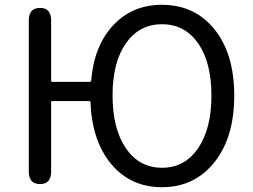

<svg xmlns="http://www.w3.org/2000/svg" viewBox="-20 -767 1054 800"><path d="M655 13Q524 13 443.5 -83.5Q363 -180 357 -341Q357 -346 352 -346H198Q193 -346 193 -341V-52Q193 0 147 0Q100 0 100 -52V-682Q100 -734 147 -734Q193 -734 193 -682V-431Q193 -426 198 -426H353Q359 -426 360 -432Q372 -576 451.5 -661.5Q531 -747 655 -747Q791 -747 873.5 -645Q956 -543 956 -368.5Q956 -194 873 -90.5Q790 13 655 13ZM504.5 -149.5Q560 -68 655 -68Q750 -68 805.5 -149.5Q861 -231 861 -369Q861 -507 805.5 -586.5Q750 -666 655 -666Q560 -666 504.5 -586.5Q449 -507 449 -369Q449 -231 504.5 -149.5Z"/></svg>

Font: Resource Han Rounded HK
Style: Regular
Weight: 400
Designer: Cyano Hao (round all glyphs); Ryoko NISHIZUKA  (kana, bopomofo & ideographs); Paul D. Hunt (Latin, Greek & Cyrillic); Sa
Foundry: Cyano Hao
Version: 0.990